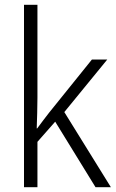

<svg xmlns="http://www.w3.org/2000/svg" viewBox="-20 -780 485 800"><path d="M136 -373Q136 -342 135 -309.5Q134 -277 133 -245H135Q147 -261 160 -278.5Q173 -296 185 -311L363 -532H427L248 -313L442 0H378L210 -273L136 -189V0H80V-760H136Z"/></svg>

Font: Noto Sans Lao UI SemCond Light
Style: Regular
Weight: 300
Width: 4
Designer: Monotype Design Team
Foundry: Monotype Imaging Inc.
Version: Version 2.000; ttfautohint (v1.8.4.7-5d5b)